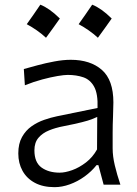

<svg xmlns="http://www.w3.org/2000/svg" viewBox="-20 -782 581 813"><path d="M232.6 -50.9Q186.3 -50.9 156 -72.5Q125.7 -94.2 125.7 -145.6Q125.7 -178.4 142.8 -198.5Q160 -218.7 188 -230Q216 -241.4 248.7 -247.5Q298.6 -257.3 326.3 -264.4Q354 -271.4 368.4 -277Q382.9 -282.5 391.7 -286.9L390.9 -149.2Q372.5 -116.1 344.2 -94.3Q315.8 -72.4 285.8 -61.6Q255.9 -50.9 232.6 -50.9ZM211.1 10.5Q242.4 10.5 275.4 -1.4Q308.5 -13.3 338 -34.6Q367.5 -55.9 388.9 -82.9H396.6L418.8 0H489.8Q475.1 -43.9 466.1 -82Q457 -120.1 457 -153.6V-220.2Q457 -254.3 458.6 -289.7Q460.1 -325.1 460.1 -348.3Q460.1 -443.4 411.3 -486.1Q362.5 -528.8 279.7 -528.8Q247.3 -528.8 210.3 -521.8Q173.3 -514.9 139.2 -505.7Q105 -496.6 80.9 -489.7L85.3 -420.9Q123 -436.1 159.3 -445.7Q195.5 -455.4 223.8 -460.1Q252.1 -464.8 266.6 -464.8Q303.5 -464.8 333 -454.7Q362.4 -444.5 378.8 -414.5Q395.2 -384.5 393 -324.8L221.5 -289.7Q195.9 -284.5 167.3 -274.6Q138.7 -264.8 113.9 -247.4Q89 -230 73.3 -201.9Q57.5 -173.9 57.5 -132.2Q57.5 -90.9 75.4 -58.6Q93.4 -26.2 127.6 -7.9Q161.8 10.5 211.1 10.5ZM370.4 -762.2Q355.8 -740.7 341.8 -720.5Q327.9 -700.3 313 -679.6Q334.7 -668 355.5 -653.5Q376.3 -639 394.5 -622.1Q409.8 -642.9 424.3 -663.2Q438.8 -683.6 453 -703.6Q430.1 -726.2 409.7 -740.5Q389.3 -754.8 370.4 -762.2ZM150.8 -762.2Q136.2 -740.7 122.2 -720.5Q108.2 -700.3 93.3 -679.6Q115 -668 135.8 -653.5Q156.6 -639 174.8 -622.1Q190.2 -642.9 204.7 -663.2Q219.2 -683.6 233.4 -703.6Q210.5 -726.2 190 -740.5Q169.6 -754.8 150.8 -762.2Z"/></svg>

Font: Pinar-VF
Style: Regular
Weight: 300
Designer: Amin Abedi
Version: Version 3.0